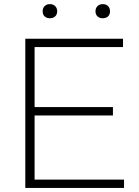

<svg xmlns="http://www.w3.org/2000/svg" viewBox="-20 -932 688 952"><path d="M105.5 0V-740H590V-698.5H151.5V-401H540V-359.5H151.5V-41.5H595V0ZM489.5 -841.5Q473.5 -841.5 463.5 -850.8Q453.5 -860 453.5 -876Q453.5 -892 463.5 -901.8Q473.5 -911.5 489.5 -911.5Q506 -911.5 515.8 -901.8Q525.5 -892 525.5 -876Q525.5 -860 515.8 -850.8Q506 -841.5 489.5 -841.5ZM227.5 -841.5Q211 -841.5 201.2 -850.8Q191.5 -860 191.5 -876Q191.5 -892 201.2 -901.8Q211 -911.5 227.5 -911.5Q243.5 -911.5 253.5 -901.8Q263.5 -892 263.5 -876Q263.5 -860 253.5 -850.8Q243.5 -841.5 227.5 -841.5Z"/></svg>

Font: Encode Sans Exp XLt
Style: Regular
Weight: 200
Width: 7
Designer: Multiple Designers
Foundry: Impallari Type
Version: Version 3.002; ttfautohint (v1.8.3) -l 8 -r 50 -G 200 -x 14 